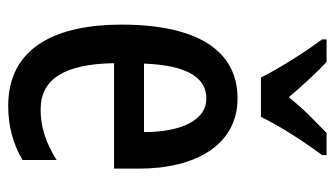

<svg xmlns="http://www.w3.org/2000/svg" viewBox="-194 -612 816 468"><g transform="rotate(90 214.0 -378.0)"><path d="M169 -606H265C286 -651 328 -715 358 -755V-766H304C272 -734 249 -714 217 -674C187 -709 155 -744 131 -766H76V-755C109 -711 148 -648 169 -606ZM220 -549C102 -549 40 -449 40 -266C40 -106 96 10 238 10C286 10 330 -1 370 -25V-108C327 -81 289 -69 247 -69C172 -69 136 -128 134 -248H391V-309C391 -447 333 -549 220 -549ZM220 -473C276 -473 302 -406 302 -321H135C139 -426 169 -473 220 -473Z"/></g></svg>

Font: Noto Sans Sinhala UI ExtraCondensed Medium
Style: Regular
Weight: 500
Width: 2
Designer: Jelle Bosma - Monotype Design Team
Foundry: Monotype Imaging Inc.
Version: Version 2.006